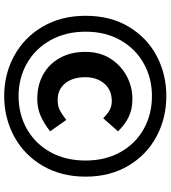

<svg xmlns="http://www.w3.org/2000/svg" viewBox="30 -816 795 894"><g transform="rotate(90 427.0 -368.5)"><path d="M53 -370Q53 -486 104 -571Q155 -656 240 -701Q325 -746 427 -746Q529 -746 614.5 -700.5Q700 -655 751 -569.5Q802 -484 802 -370Q802 -257 751.5 -170.5Q701 -84 615 -37.5Q529 9 427 9Q324 9 238.5 -38Q153 -85 103 -171Q53 -257 53 -370ZM727 -370Q727 -462 688 -532Q649 -602 580.5 -640.5Q512 -679 427 -679Q343 -679 274.5 -640.5Q206 -602 166.5 -532Q127 -462 127 -370Q127 -278 166.5 -207Q206 -136 274.5 -97Q343 -58 427 -58Q512 -58 580.5 -97Q649 -136 688 -206.5Q727 -277 727 -370ZM221 -369Q221 -436 252 -485Q283 -534 333 -561Q383 -588 440 -588Q489 -588 524.5 -570.5Q560 -553 591 -521L530 -452Q510 -472 492 -482Q474 -492 451 -492Q398 -492 368.5 -457Q339 -422 339 -369Q339 -310 367.5 -275Q396 -240 444 -240Q472 -240 490.5 -249Q509 -258 538 -280L591 -205Q554 -176 518.5 -160.5Q483 -145 440 -145Q376 -145 326.5 -172.5Q277 -200 249 -251Q221 -302 221 -369Z"/></g></svg>

Font: Merged Yaku Han JP ExtraBold
Style: Regular
Weight: 800
Designer: Ryoko NISHIZUKA 西塚涼子 (kana, bopomofo & ideographs); Paul D. Hunt (Latin, Greek & Cyrillic); Sandoll Communications 산돌커뮤니
Foundry: Adobe
Version: Version 2.004